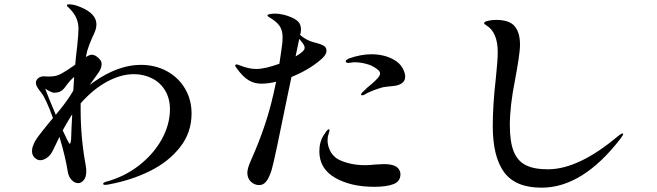

<svg xmlns="http://www.w3.org/2000/svg" viewBox="-20 -846 3040 888"><path d="M866 -321Q866 -233 813 -165.5Q760 -98 674.5 -55.5Q589 -13 488 6Q476 9 466 9Q457 9 457 4Q457 -1 469 -5Q555 -28 622.5 -80.5Q690 -133 728 -201.5Q766 -270 766 -341Q766 -390 744 -427Q722 -464 683.5 -483.5Q645 -503 599 -503Q539 -503 474.5 -468Q410 -433 353 -368V-338Q353 -208 376 -84Q379 -68 379 -54Q379 -26 367 -12.5Q355 1 342 1Q325 1 311.5 -13.5Q298 -28 294 -49Q282 -124 255 -213L225 -151Q214 -128 197.5 -116.5Q181 -105 166 -105Q152 -105 140 -117Q128 -129 128 -147Q128 -161 133 -172Q139 -191 156 -214Q173 -237 209 -281L225 -300Q210 -342 195.5 -373.5Q181 -405 171 -417Q158 -433 152 -443.5Q146 -454 146 -463Q146 -476 157 -484.5Q168 -493 182 -493L203 -492Q225 -492 237.5 -495Q250 -498 265 -506Q289 -519 328 -547Q330 -577 337 -632Q343 -689 343 -713Q343 -765 304 -804Q301 -808 295 -813Q289 -818 289 -821Q289 -826 301 -826Q322 -826 353 -813Q426 -783 426 -733Q426 -720 421.5 -706.5Q417 -693 407 -673Q393 -642 384 -613Q381 -601 377 -582Q394 -593 404 -593Q422 -593 440 -573Q450 -563 450 -550Q450 -529 434 -508L395 -453Q415 -469 446 -488Q542 -546 631 -546Q698 -546 751.5 -517Q805 -488 835.5 -436.5Q866 -385 866 -321ZM238 -315 259 -341Q297 -388 319 -427Q321 -448 323 -490Q307 -478 287 -451Q281 -442 273.5 -434Q266 -426 257 -422Q245 -417 231 -417Q218 -417 189 -436Q197 -412 238 -315ZM314 -317 309 -310Q292 -283 270 -243Q295 -188 302 -181Q305 -179 307 -190Q309 -201 309 -203Q310 -246 314 -317Z M1328 -490 1311 -409Q1248 -97 1236 -59Q1225 -24 1211.5 -7Q1198 10 1179 10Q1157 10 1140.5 -5.5Q1124 -21 1124 -47Q1124 -67 1140 -103Q1177 -185 1206 -271.5Q1235 -358 1257 -468Q1221 -459 1188 -459Q1157 -459 1130.5 -474.5Q1104 -490 1074 -531Q1068 -539 1068 -543Q1068 -548 1074 -548Q1079 -548 1088 -544Q1131 -527 1164 -527Q1186 -527 1212 -533Q1234 -538 1272 -551Q1281 -608 1286 -649L1287 -674Q1287 -707 1272 -727.5Q1257 -748 1224 -767Q1217 -771 1217 -775Q1217 -779 1228.5 -781Q1240 -783 1254 -783Q1269 -783 1289 -778.5Q1309 -774 1325 -767Q1345 -759 1358.5 -746.5Q1372 -734 1372 -709Q1372 -696 1368 -685Q1380 -673 1401 -662Q1414 -655 1426 -652Q1438 -649 1441 -648Q1467 -641 1478.5 -633.5Q1490 -626 1490 -611Q1490 -591 1460 -567Q1405 -521 1328 -490ZM1347 -585Q1389 -609 1389 -624Q1389 -633 1383 -642Q1377 -651 1364 -666Q1357 -635 1347 -585ZM1854 -491Q1854 -472 1838.5 -461Q1823 -450 1797 -448Q1792 -447 1772 -445.5Q1752 -444 1733 -437Q1716 -432 1696 -423.5Q1676 -415 1667 -409Q1660 -405 1655 -405Q1650 -405 1650 -409Q1650 -413 1655 -418Q1659 -422 1679 -441Q1683 -444 1700.5 -459Q1718 -474 1728 -486Q1738 -498 1738 -506Q1738 -517 1723 -527Q1701 -544 1672.5 -551Q1644 -558 1622 -558Q1613 -558 1604 -556.5Q1595 -555 1592 -555Q1579 -555 1579 -563Q1579 -568 1592 -575Q1649 -595 1697 -595Q1759 -595 1803 -569Q1828 -555 1841 -532.5Q1854 -510 1854 -491ZM1825 -63Q1832 -52 1832 -40Q1832 -7 1800 5.5Q1768 18 1711 18Q1602 18 1529.5 -24Q1457 -66 1457 -146Q1457 -168 1462 -186.5Q1467 -205 1474 -216Q1482 -229 1489 -238.5Q1496 -248 1501 -248Q1504 -248 1504 -243Q1504 -240 1500.5 -229Q1497 -218 1496 -211Q1495 -206 1495 -196Q1495 -176 1504.5 -153.5Q1514 -131 1535 -115Q1553 -102 1589 -92Q1625 -82 1670 -82Q1688 -82 1715 -85L1755 -87Q1810 -87 1825 -63Z M2259 -263Q2259 -360 2273 -482Q2282 -565 2282 -606Q2282 -651 2268.5 -682.5Q2255 -714 2229 -729Q2228 -730 2223.5 -733Q2219 -736 2219 -739Q2219 -746 2238 -750Q2257 -754 2274 -754Q2336 -754 2360.5 -724.5Q2385 -695 2385 -640Q2385 -614 2378 -569Q2371 -524 2362 -476Q2338 -356 2338 -267Q2338 -191 2355.5 -146.5Q2373 -102 2411 -82.5Q2449 -63 2514 -63Q2657 -63 2840 -218Q2855 -229 2859 -229Q2862 -229 2862 -226Q2862 -221 2850 -205Q2675 22 2485 22Q2364 22 2311.5 -49.5Q2259 -121 2259 -263Z"/></svg>

Font: Shippori Mincho SemiBold
Style: Regular
Weight: 600
Designer: FONTDASU
Foundry: FONTDASU / Google Inc. / but / Adobe
Version: Version 3.110; ttfautohint (v1.8.3)